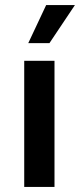

<svg xmlns="http://www.w3.org/2000/svg" viewBox="-20 -741 317 761"><path d="M76 -500H196V0H76ZM163 -721H277L176 -570H92Z"/></svg>

Font: Moderustic Med
Style: Regular
Weight: 500
Designer: Tural Alisoy
Foundry: TAFT Foundry
Version: Version 2.110